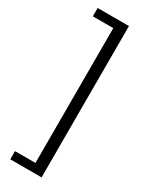

<svg xmlns="http://www.w3.org/2000/svg" viewBox="-245 -839 828 1057"><g transform="rotate(30 169.0 -311.0)"><path d="M34 170V118H164V-739H34V-792H233V170Z"/></g></svg>

Font: Noto Sans SC Thin
Style: Regular
Weight: 400
Version: Version 2.004-H2;hotconv 1.0.118;makeotfexe 2.5.65603